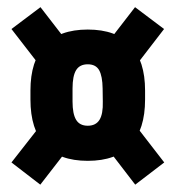

<svg xmlns="http://www.w3.org/2000/svg" viewBox="-20 -577 490 536"><path d="M225 -128Q145 -128 105 -172Q65 -216 65 -299V-324.5Q65 -406.5 105 -450.5Q145 -494.5 225 -494.5Q305 -494.5 345 -450.5Q385 -406.5 385 -324.5V-299Q385 -216 345 -172Q305 -128 225 -128ZM225 -226Q247.5 -226 257.8 -242.5Q268 -259 267 -293.5L266.5 -330Q266 -364.5 256.8 -381Q247.5 -397.5 225 -397.5Q202.5 -397.5 192.5 -381.2Q182.5 -365 182.5 -330V-293.5Q182.5 -259 192.5 -242.5Q202.5 -226 225 -226ZM351.5 -236 438.5 -123.5 357.5 -61.5 278 -165ZM177 -170.5 92.5 -61.5 12 -123.5 98.5 -234ZM96 -387.5 12 -496 93 -557 173 -453.5ZM272 -447 357 -557 438 -496 346 -376.5Z"/></svg>

Font: Anek Latin Condensed
Style: Bold
Weight: 700
Width: 3
Designer: Yesha Goshar
Foundry: Ek Type
Version: Version 1.003